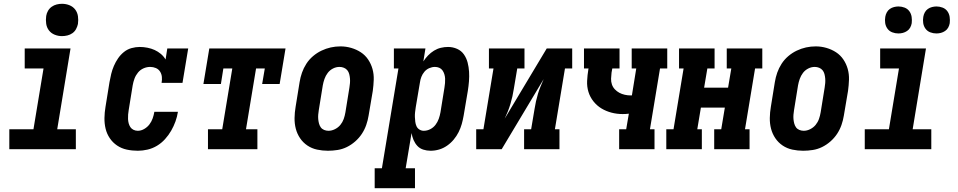

<svg xmlns="http://www.w3.org/2000/svg" viewBox="-20 -785 5040 1010"><path d="M29 0V-105H156L209 -425H110V-530H351L281 -105H379V0ZM306 -595Q286 -595 267.5 -602.5Q249 -610 237.5 -625Q226 -640 223 -660Q220 -680 223 -701Q225 -715 232.5 -728Q240 -741 252 -749.5Q264 -758 278 -761.5Q292 -765 306 -765Q327 -765 345.5 -757.5Q364 -750 375.5 -735Q387 -720 390 -700Q393 -680 390 -659Q387 -645 380 -632Q373 -619 361 -610.5Q349 -602 334.5 -598.5Q320 -595 306 -595Z M705 8Q675 8 647 2Q619 -4 596 -19.5Q573 -35 557.5 -58Q542 -81 535.5 -108Q529 -135 529.5 -164.5Q530 -194 535 -223L556 -353Q560 -375 565 -396Q570 -417 579 -438Q588 -459 601 -478Q614 -497 632 -511.5Q650 -526 672 -532Q694 -538 715 -538Q735 -538 755.5 -534Q776 -530 793.5 -522Q811 -514 826 -501.5Q841 -489 851 -472L860 -530H970L940 -349H830Q833 -365 831.5 -380.5Q830 -396 822 -408.5Q814 -421 800 -427Q786 -433 770 -433Q752 -433 735 -425.5Q718 -418 706 -403.5Q694 -389 687.5 -371.5Q681 -354 678 -336L657 -206Q655 -194 654 -182.5Q653 -171 653.5 -159Q654 -147 657 -136Q660 -125 666 -116Q672 -107 682.5 -102Q693 -97 705 -97Q722 -97 738.5 -106.5Q755 -116 766 -130.5Q777 -145 783 -162Q789 -179 792 -197H916Q912 -171 903 -146Q894 -121 880.5 -97.5Q867 -74 848 -53Q829 -32 805.5 -18Q782 -4 756 2Q730 8 705 8Z M1074 0V-105H1149L1202 -425H1155L1142 -343H1050L1081 -530H1482L1451 -343H1359L1373 -425H1327L1274 -105H1334V0Z M1705 8Q1676 8 1648 2Q1620 -4 1597 -19.5Q1574 -35 1558.5 -58Q1543 -81 1536 -108Q1529 -135 1529.5 -164.5Q1530 -194 1535 -223L1556 -353Q1560 -378 1568.5 -402.5Q1577 -427 1591.5 -449.5Q1606 -472 1626.5 -489.5Q1647 -507 1671 -518.5Q1695 -530 1720 -535.5Q1745 -541 1771 -541Q1800 -541 1827.5 -533Q1855 -525 1878 -510Q1901 -495 1916.5 -472Q1932 -449 1939.5 -422Q1947 -395 1946 -365.5Q1945 -336 1941 -307L1919 -177Q1915 -152 1906.5 -127.5Q1898 -103 1883.5 -81Q1869 -59 1848.5 -41Q1828 -23 1804.5 -11.5Q1781 0 1755.5 4Q1730 8 1705 8ZM1708 -97Q1725 -97 1742 -105.5Q1759 -114 1770.5 -128Q1782 -142 1788 -159Q1794 -176 1797 -194L1818 -324Q1820 -336 1821 -348Q1822 -360 1821 -372Q1820 -384 1817 -395.5Q1814 -407 1807 -415.5Q1800 -424 1789 -428.5Q1778 -433 1766 -433Q1748 -433 1731.5 -424.5Q1715 -416 1704 -401.5Q1693 -387 1687 -370Q1681 -353 1678 -336L1657 -206Q1655 -194 1654 -182Q1653 -170 1654 -158.5Q1655 -147 1658 -135.5Q1661 -124 1667.5 -115Q1674 -106 1685 -101.5Q1696 -97 1708 -97Z M1951 205V100H1989L2076 -425H2052V-530H2218L2207 -462Q2218 -479 2232 -493.5Q2246 -508 2263 -518.5Q2280 -529 2299 -533.5Q2318 -538 2337 -538Q2362 -538 2384.5 -528Q2407 -518 2420.5 -498.5Q2434 -479 2440 -455.5Q2446 -432 2447.5 -407.5Q2449 -383 2447 -357.5Q2445 -332 2441 -307L2419 -177Q2415 -154 2409 -132.5Q2403 -111 2392.5 -90Q2382 -69 2366.5 -50.5Q2351 -32 2331.5 -18.5Q2312 -5 2290 1.5Q2268 8 2245 8Q2225 8 2206.5 2Q2188 -4 2175.5 -17.5Q2163 -31 2155.5 -48.5Q2148 -66 2145 -85L2114 100H2163V205ZM2209 -97Q2227 -97 2243.5 -105.5Q2260 -114 2271 -128.5Q2282 -143 2288 -160Q2294 -177 2297 -194L2318 -324Q2320 -336 2321 -348Q2322 -360 2321.5 -371.5Q2321 -383 2317.5 -394.5Q2314 -406 2307.5 -415Q2301 -424 2290.5 -428.5Q2280 -433 2268 -433Q2253 -433 2238 -426.5Q2223 -420 2212.5 -407.5Q2202 -395 2196.5 -380.5Q2191 -366 2189 -351L2167 -221Q2165 -208 2163.5 -195Q2162 -182 2162.5 -169.5Q2163 -157 2164.5 -144.5Q2166 -132 2171 -121Q2176 -110 2186.5 -103.5Q2197 -97 2209 -97Z M2485 0V-105H2523L2576 -425H2552V-530H2739V-425H2701L2683 -318Q2680 -298 2675.5 -278Q2671 -258 2665 -238Q2659 -218 2651.5 -199Q2644 -180 2635 -161L2856 -530H2990V-425H2952L2899 -105H2923V0H2737V-105H2774L2792 -212Q2795 -232 2799.5 -252Q2804 -272 2810 -292Q2816 -312 2824 -331Q2832 -350 2840 -369L2619 0Z M3237 0V-105H3274L3288 -187Q3280 -186 3272 -185.5Q3264 -185 3255 -185Q3225 -185 3196.5 -192.5Q3168 -200 3144 -214.5Q3120 -229 3102 -251.5Q3084 -274 3075.5 -301.5Q3067 -329 3068.5 -359.5Q3070 -390 3075 -420L3076 -425H3052V-530H3239V-425H3201L3197 -403Q3195 -387 3194.5 -371Q3194 -355 3199 -340.5Q3204 -326 3214.5 -315Q3225 -304 3238 -297Q3251 -290 3266.5 -286.5Q3282 -283 3297 -283Q3299 -283 3300.5 -283Q3302 -283 3304 -283L3327 -425H3303V-530H3490V-425H3452L3399 -105H3423V0Z M3485 0V-105H3523L3576 -425H3552V-530H3739V-425H3701L3684 -324H3810L3827 -425H3803V-530H3990V-425H3952L3899 -105H3923V0H3737V-105H3774L3793 -219H3667L3648 -105H3672V0Z M4205 8Q4176 8 4148 2Q4120 -4 4097 -19.5Q4074 -35 4058.5 -58Q4043 -81 4036 -108Q4029 -135 4029.5 -164.5Q4030 -194 4035 -223L4056 -353Q4060 -378 4068.5 -402.5Q4077 -427 4091.5 -449.5Q4106 -472 4126.5 -489.5Q4147 -507 4171 -518.5Q4195 -530 4220 -535.5Q4245 -541 4271 -541Q4300 -541 4327.5 -533Q4355 -525 4378 -510Q4401 -495 4416.5 -472Q4432 -449 4439.5 -422Q4447 -395 4446 -365.5Q4445 -336 4441 -307L4419 -177Q4415 -152 4406.5 -127.5Q4398 -103 4383.5 -81Q4369 -59 4348.5 -41Q4328 -23 4304.5 -11.5Q4281 0 4255.5 4Q4230 8 4205 8ZM4208 -97Q4225 -97 4242 -105.5Q4259 -114 4270.5 -128Q4282 -142 4288 -159Q4294 -176 4297 -194L4318 -324Q4320 -336 4321 -348Q4322 -360 4321 -372Q4320 -384 4317 -395.5Q4314 -407 4307 -415.5Q4300 -424 4289 -428.5Q4278 -433 4266 -433Q4248 -433 4231.5 -424.5Q4215 -416 4204 -401.5Q4193 -387 4187 -370Q4181 -353 4178 -336L4157 -206Q4155 -194 4154 -182Q4153 -170 4154 -158.5Q4155 -147 4158 -135.5Q4161 -124 4167.5 -115Q4174 -106 4185 -101.5Q4196 -97 4208 -97Z M4529 0V-105H4656L4709 -425H4610V-530H4851L4781 -105H4879V0ZM4906 -609Q4889 -609 4873.5 -615Q4858 -621 4848.5 -634Q4839 -647 4836.5 -663.5Q4834 -680 4837 -697Q4839 -709 4845 -720Q4851 -731 4861 -738Q4871 -745 4883 -748Q4895 -751 4906 -751Q4923 -751 4938.5 -745Q4954 -739 4963.5 -726Q4973 -713 4975.5 -696.5Q4978 -680 4976 -663Q4974 -651 4968 -640Q4962 -629 4951.5 -622Q4941 -615 4929.5 -612Q4918 -609 4906 -609ZM4706 -609Q4689 -609 4673.5 -615Q4658 -621 4648.5 -634Q4639 -647 4636.5 -663.5Q4634 -680 4637 -697Q4639 -709 4645 -720Q4651 -731 4661 -738Q4671 -745 4683 -748Q4695 -751 4706 -751Q4723 -751 4738.5 -745Q4754 -739 4763.5 -726Q4773 -713 4775.5 -696.5Q4778 -680 4776 -663Q4774 -651 4768 -640Q4762 -629 4751.5 -622Q4741 -615 4729.5 -612Q4718 -609 4706 -609Z"/></svg>

Font: Iosevka Slab Extrabold Oblique
Style: Regular
Weight: 800
Italic angle: -9°
Monospace: yes
Designer: Belleve Invis
Foundry: Belleve Invis
Version: Version 11.1.1; ttfautohint (v1.8.3)